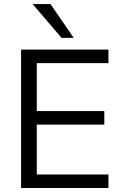

<svg xmlns="http://www.w3.org/2000/svg" viewBox="-20 -939 612 959"><path d="M85.3 0H521.6V-67.6H163.7V-316.7H501V-384.3H163.7V-623.5H521.6V-691.2H85.3ZM287.3 -750H348L232.4 -918.6H143.1Z"/></svg>

Font: LL Pando Sans
Style: Regular
Weight: 400
Designer: Joshua Smith
Foundry: Joshua Smith
Version: Version 1.000;Glyphs 3.2.1 (3258)